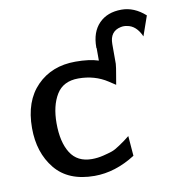

<svg xmlns="http://www.w3.org/2000/svg" viewBox="-78 -742 762 822"><g transform="rotate(-10 303.5 -330.5)"><path d="M39 -238Q39 -355 103.5 -420.5Q168 -486 271 -486Q332 -486 371 -473V-527L370 -528Q370 -530 370 -531Q370 -597 406 -634Q442 -671 504 -671Q559 -671 607 -628L577 -542Q555 -592 515 -598Q502 -601 488 -598Q440 -588 440 -533V-447Q439 -432 433 -399Q427 -366 426 -358L397 -377Q342 -413 271 -413Q205 -413 175.5 -364.5Q146 -316 146 -240Q146 -158 176 -110.5Q206 -63 269 -63Q294 -63 318.5 -69Q343 -75 357.5 -80Q372 -85 392.5 -99Q413 -113 417 -116Q421 -119 439 -133L446 -46Q358 10 268 10Q154 10 96.5 -60.5Q39 -131 39 -238Z"/></g></svg>

Font: Coval
Style: Medium
Weight: 500
Foundry: Context Ltd
Version: Version 001.000